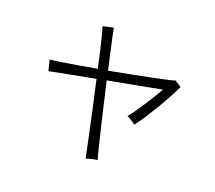

<svg xmlns="http://www.w3.org/2000/svg" viewBox="-128 -938 1257 1123"><g transform="rotate(20 500.0 -376.5)"><path d="M506 12Q503 -2 493.5 -47.5Q484 -93 470 -158.5Q456 -224 439.5 -299.5Q423 -375 406 -449Q317 -432 240.5 -417.5Q164 -403 126 -395L110 -462Q135 -464 178 -470.5Q221 -477 276.5 -486.5Q332 -496 393 -507Q380 -568 368 -619Q356 -670 347 -705Q338 -740 334 -751L399 -765Q400 -756 407.5 -721Q415 -686 427 -633Q439 -580 453 -517Q518 -529 581.5 -541.5Q645 -554 699.5 -565Q754 -576 792 -584.5Q830 -593 844 -598L884 -572Q870 -542 848.5 -501.5Q827 -461 801.5 -418.5Q776 -376 751 -337.5Q726 -299 705 -273Q702 -276 690.5 -283.5Q679 -291 667.5 -298Q656 -305 651 -307Q668 -327 693.5 -364Q719 -401 746 -444Q773 -487 793 -523Q735 -512 646.5 -495Q558 -478 465 -461Q482 -386 500 -310Q518 -234 533.5 -168.5Q549 -103 560 -59.5Q571 -16 575 -5Q569 -5 554 -2Q539 1 525 5Q511 9 506 12Z"/></g></svg>

Font: Zen Kaku Gothic New
Style: Regular
Weight: 400
Designer: Yoshimichi Ohira
Foundry: Positype
Version: Version 1.001